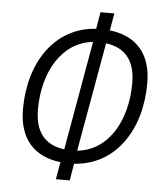

<svg xmlns="http://www.w3.org/2000/svg" viewBox="-52 -759 690 815"><g transform="rotate(5 293.0 -351.5)"><path d="M216.3 9.8H275.4L287.6 -62.5C461.9 -73.2 567.4 -228.5 567.4 -429.7C567.4 -556.2 502.4 -626.5 389.6 -639.6L402.3 -712.9H343.3L331.1 -641.1C157.2 -630.9 51.3 -476.1 51.3 -274.4C51.3 -147.5 116.7 -77.1 229.5 -64ZM240.7 -119.6C157.2 -130.4 114.7 -183.6 114.7 -279.3C114.7 -439.5 191.9 -571.3 322.8 -584.5ZM378.4 -583.5C460.9 -572.8 503.9 -520 503.9 -424.3C503.9 -264.2 427.7 -131.8 295.9 -118.7Z"/></g></svg>

Font: Cascadia Code NF Light
Style: Italic
Weight: 300
Italic angle: -10°
Monospace: yes
Designer: Aaron Bell
Foundry: Saja Typeworks
Version: Version 2404.023